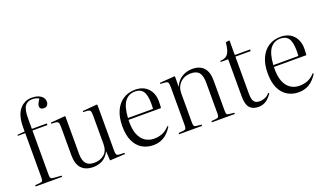

<svg xmlns="http://www.w3.org/2000/svg" viewBox="-76 -1270 2994 1771"><g transform="rotate(-20 1421.0 -384.0)"><path d="M38 0V-12L88 -17Q106 -18 111 -27Q116 -36 116 -64V-495H43V-505L116 -511V-552Q116 -669 163 -725.5Q210 -782 282 -782Q337 -782 370 -759.5Q403 -737 403 -699Q403 -681 392 -666.5Q381 -652 357 -652Q338 -652 328 -661Q318 -670 318 -684Q318 -697 325 -711.5Q332 -726 348 -750Q322 -767 282 -767Q235 -767 211 -734Q187 -701 187 -614V-511H334V-495H187V-62Q187 -38 192.5 -28.5Q198 -19 216 -18L298 -12V0Z M601 14Q526 14 486 -28.5Q446 -71 446 -156V-430Q446 -466 440 -478Q434 -490 413 -492L370 -495L371 -505L512 -517L517 -512V-145Q517 -82 542 -51Q567 -20 621 -20Q683 -20 721.5 -54Q760 -88 760 -154V-430Q760 -466 754 -478Q748 -490 727 -492L684 -495L685 -505L826 -517L831 -512V-58Q831 -34 837.5 -24Q844 -14 863 -13L914 -11V1L765 9L760 -81H759Q731 -29 691 -7.5Q651 14 601 14Z M1191 14Q1130 14 1082 -14.5Q1034 -43 1006.5 -101Q979 -159 979 -248Q979 -335 1007 -397Q1035 -459 1085.5 -492Q1136 -525 1204 -525Q1284 -525 1329.5 -476Q1375 -427 1375 -349Q1375 -317 1372 -284H1053Q1050 -195 1072 -141.5Q1094 -88 1132.5 -64Q1171 -40 1217 -40Q1259 -40 1296 -54Q1333 -68 1370 -107L1378 -101Q1338 -38 1292.5 -12Q1247 14 1191 14ZM1054 -302H1300Q1301 -314 1301.5 -326Q1302 -338 1302 -351Q1302 -438 1276.5 -474Q1251 -510 1198 -510Q1135 -510 1098 -461.5Q1061 -413 1054 -302Z M1446 0V-12L1497 -17Q1513 -19 1518 -28Q1523 -37 1523 -63V-430Q1523 -466 1517 -478.5Q1511 -491 1490 -492L1441 -496L1442 -506L1589 -517L1593 -512L1592 -415H1594Q1617 -470 1663.5 -497.5Q1710 -525 1764 -525Q1839 -525 1877 -482.5Q1915 -440 1915 -360V-58Q1915 -35 1920.5 -26.5Q1926 -18 1945 -17L1993 -12V0H1768V-12L1813 -16Q1833 -18 1838.5 -27Q1844 -36 1844 -58V-360Q1844 -429 1819.5 -460Q1795 -491 1738 -491Q1676 -491 1635 -451.5Q1594 -412 1594 -348V-61Q1594 -38 1599 -28.5Q1604 -19 1619 -18L1672 -12V0Z M2222 14Q2165 14 2136.5 -19.5Q2108 -53 2108 -132V-495H2035V-506Q2067 -507 2089 -519.5Q2111 -532 2123.5 -563Q2136 -594 2142 -650L2176 -655L2179 -651V-511H2329V-495H2179V-132Q2179 -77 2195 -54Q2211 -31 2252 -31Q2276 -31 2302.5 -42Q2329 -53 2349 -77L2358 -71Q2330 -29 2297.5 -7.5Q2265 14 2222 14Z M2618 14Q2557 14 2509 -14.5Q2461 -43 2433.5 -101Q2406 -159 2406 -248Q2406 -335 2434 -397Q2462 -459 2512.5 -492Q2563 -525 2631 -525Q2711 -525 2756.5 -476Q2802 -427 2802 -349Q2802 -317 2799 -284H2480Q2477 -195 2499 -141.5Q2521 -88 2559.5 -64Q2598 -40 2644 -40Q2686 -40 2723 -54Q2760 -68 2797 -107L2805 -101Q2765 -38 2719.5 -12Q2674 14 2618 14ZM2481 -302H2727Q2728 -314 2728.5 -326Q2729 -338 2729 -351Q2729 -438 2703.5 -474Q2678 -510 2625 -510Q2562 -510 2525 -461.5Q2488 -413 2481 -302Z"/></g></svg>

Font: Literata 72pt Light
Style: Regular
Weight: 300
Designer: Latin by Veronika Burian and Jose Scaglione. Greek by Irene Vlachou. Cyrillic by Vera Evstafieva.
Foundry: TypeTogether
Version: Version 3.002